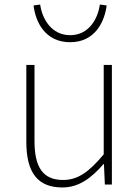

<svg xmlns="http://www.w3.org/2000/svg" viewBox="-20 -813 617 846"><path d="M255 13C328 13 383 -29 436 -90H438L442 0H473V-527H437V-133C372 -55 323 -20 258 -20C169 -20 132 -76 132 -192V-527H96V-188C96 -51 147 13 255 13ZM289 -627C400 -627 441 -719 450 -789L420 -793C411 -729 371 -658 289 -658C207 -658 166 -729 157 -793L128 -789C136 -719 177 -627 289 -627Z"/></svg>

Font: Noto Sans CJK Thin
Style: Regular
Weight: 100
Designer: Ryoko NISHIZUKA (kana & ideographs); Paul D. Hunt (Latin, Greek & Cyrillic); Wenlong ZHANG (bopomofo); Sandoll Communica
Foundry: Adobe Systems Incorporated
Version: Version 1.000;PS 1;hotconv 1.0.78;makeotf.lib2.5.61930